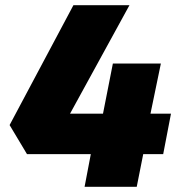

<svg xmlns="http://www.w3.org/2000/svg" viewBox="-20 -720 700 740"><path d="M609 -126H532L507 0H306L330 -126H84L17 -238L263 -700H479L250 -282H377L415 -475H600L560 -282H639Z"/></svg>

Font: REM ExtraBold
Style: Italic
Weight: 800
Italic angle: -11°
Designer: Octavio Pardo
Foundry: Ashler Design
Version: Version 1.005;gftools[0.9.28]